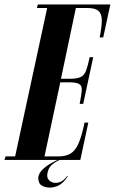

<svg xmlns="http://www.w3.org/2000/svg" viewBox="-84 -719 516 863"><path d="M-64 0 -59 -16H-16L128 -683H82L86 -699H412L380 -551H364Q374 -601 373.5 -629.5Q373 -658 358 -670.5Q343 -683 310 -683H257L190 -365H230Q263 -365 279 -373Q295 -381 303 -402Q311 -423 319 -462H335L290 -252H274Q282 -292 283.5 -312.5Q285 -333 272.5 -341Q260 -349 227 -349H187L116 -16H179Q212 -16 233.5 -29Q255 -42 269.5 -75.5Q284 -109 296 -168H313L277 0ZM218 72 221 73Q198 109 170.5 118.5Q143 128 121 122Q99 116 93 104Q88 94 88 82Q88 70 96 57Q104 44 123 29.5Q142 15 176 -1H185Q143 19 134 43Q125 67 130 81Q136 95 151 100.5Q166 106 184 100Q202 94 218 72Z"/></svg>

Font: Emberly Black
Style: Italic
Weight: 900
Italic angle: -12°
Designer: Rajesh Rajput
Foundry: Rajesh Rajput
Version: Version 1.000